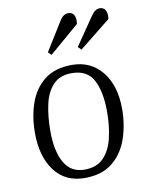

<svg xmlns="http://www.w3.org/2000/svg" viewBox="-87 -827 697 904"><g transform="rotate(-10 262.0 -375.0)"><path d="M245 14Q152 14 101 -54.5Q50 -123 50 -235Q50 -312 72.5 -377Q95 -442 145 -481.5Q195 -521 277 -521Q366 -521 420 -455Q474 -389 474 -276Q474 -200 451 -133.5Q428 -67 377.5 -26.5Q327 14 245 14ZM251 -25Q309 -25 342 -59Q375 -93 388.5 -150.5Q402 -208 402 -276Q402 -371 372.5 -427Q343 -483 269 -483Q212 -483 180 -449Q148 -415 135.5 -358Q123 -301 123 -231Q123 -135 154.5 -80Q186 -25 251 -25ZM258 -731Q270 -751 280.5 -757.5Q291 -764 303 -764Q321 -764 329.5 -749Q338 -734 334 -707L191 -584L176 -599ZM408 -729Q421 -748 431 -754.5Q441 -761 453 -761Q470 -761 479 -746Q488 -731 484 -704L334 -584L319 -599Z"/></g></svg>

Font: Literata 36pt Light
Style: Italic
Weight: 300
Italic angle: -2°
Designer: Latin by Veronika Burian and Jose Scaglione. Greek by Irene Vlachou. Cyrillic by Vera Evstafieva
Foundry: TypeTogether
Version: Version 3.002